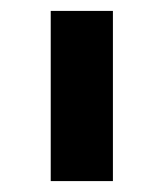

<svg xmlns="http://www.w3.org/2000/svg" viewBox="-20 -760 300 352"><path d="M73 -428V-740H187V-428Z"/></svg>

Font: Plexus Sans SemiBold
Style: Regular
Weight: 600
Version: Version 2.001;PS 002.001;hotconv 1.0.70;makeotf.lib2.5.58329